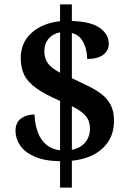

<svg xmlns="http://www.w3.org/2000/svg" viewBox="-20 -780 599 879"><path d="M255 -42Q184 -43 138.5 -63Q93 -83 72 -114.5Q51 -146 51 -181Q51 -220 77 -238Q103 -256 138 -256Q140 -209 153.5 -173.5Q167 -138 192.5 -117Q218 -96 255 -92V-318Q186 -348 146.5 -376Q107 -404 91 -437Q75 -470 75 -514Q75 -585 124.5 -629.5Q174 -674 255 -683V-760H309V-684Q398 -681 438 -651.5Q478 -622 478 -580Q478 -549 453 -529.5Q428 -510 379 -510Q379 -533 372.5 -558Q366 -583 351 -602.5Q336 -622 309 -629V-422Q344 -405 378 -389Q412 -373 440.5 -352.5Q469 -332 485.5 -302Q502 -272 502 -227Q502 -151 451.5 -102.5Q401 -54 309 -44V79H255ZM309 -94Q349 -102 370.5 -128.5Q392 -155 392 -192Q392 -226 372 -249.5Q352 -273 309 -294ZM255 -632Q222 -626 202.5 -603Q183 -580 183 -545Q183 -513 199 -490.5Q215 -468 255 -447Z"/></svg>

Font: Noto Serif Khojki SemiBold
Style: Regular
Weight: 600
Version: Version 2.003